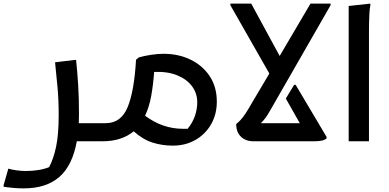

<svg xmlns="http://www.w3.org/2000/svg" viewBox="-70 -780 2149 1060"><path d="M-24 151Q-3 157 22 160.5Q47 164 74 164Q107 164 140 159Q173 154 201 143Q225 99 239.5 31Q254 -37 254 -145Q254 -228 247.5 -298.5Q241 -369 234 -436L341 -449H350Q357 -384 361.5 -312.5Q366 -241 366 -151Q366 -125 365 -100H514V-20L494 0H354Q330 134 257.5 197Q185 260 61 260Q35 260 9.5 258Q-16 256 -33 253.5Q-50 251 -50 251V242Z M833 -483Q916 -483 982.5 -450.5Q1049 -418 1088 -359Q1127 -300 1127 -219Q1127 -149 1095.5 -94Q1064 -39 1009 -7.5Q954 24 884 24Q826 24 773 7.5Q720 -9 668 -55Q637 -29 594 -14.5Q551 0 494 0V-80L514 -100Q598 -100 634.5 -188Q671 -276 681 -450L696 -463Q728 -472 764.5 -477.5Q801 -483 833 -483ZM939 -69Q953 -69 966 -69Q993 -102 1006 -139.5Q1019 -177 1019 -215Q1019 -265 990 -304Q961 -343 907.5 -364.5Q854 -386 781 -383Q776 -313 765 -251.5Q754 -190 731 -141Q828 -69 939 -69Z M1329 0Q1287 0 1260.5 -25Q1234 -50 1234 -95Q1247 -106 1257.5 -117Q1268 -128 1283.5 -150.5Q1299 -173 1325 -219L1417 -374L1202 -751V-760H1317L1474 -471L1644 -760H1755V-751L1422 -171Q1407 -144 1394 -127Q1381 -110 1370 -100H1585L1508 -236L1554 -312H1562L1733 -24V-16Q1723 -7 1705.5 -3.5Q1688 0 1665 0Z M1855 -747 1974 -760 1975 -752Q1971 -734 1969.5 -707Q1968 -680 1967.5 -652Q1967 -624 1967 -604V0H1855Z"/></svg>

Font: Kufam Medium
Style: Regular
Weight: 500
Designer: Wael Morcos, Artur Schmal
Foundry: Original Type
Version: Version 1.300; ttfautohint (v1.8.3)